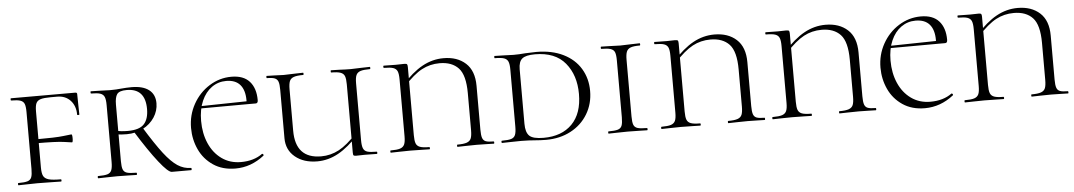

<svg xmlns="http://www.w3.org/2000/svg" viewBox="-32 -749 5755 1029"><g transform="rotate(-5 2845.0 -234.0)"><path d="M36 -12Q70 -12 86 -17Q102 -22 107.5 -36.5Q113 -51 113 -81V-387Q113 -417 107.5 -431Q102 -445 86 -450.5Q70 -456 36 -456Q34 -456 34 -462Q34 -468 36 -468H382Q392 -468 392 -460L393 -398Q394 -379 394 -350Q394 -347 388 -347Q382 -347 382 -350Q382 -397 355 -426Q328 -455 284 -455H250Q212 -455 194.5 -449.5Q177 -444 170.5 -430Q164 -416 164 -386V-85Q164 -53 171.5 -38.5Q179 -24 199.5 -18Q220 -12 265 -12Q268 -12 268 -6Q268 0 265 0Q230 0 211 -1L138 -2Q104 -2 87 -1L36 0Q34 0 34 -6Q34 -12 36 -12ZM144 -216V-237Q259 -237 298 -242Q337 -247 342 -247Q347 -247 347 -226Q347 -204 342 -204Q338 -204 299.5 -210Q261 -216 144 -216Z M671 0Q644 0 629 -1L568 -2L510 -1Q494 0 465 0Q463 0 463 -6Q463 -12 465 -12Q500 -12 516 -17Q532 -22 538 -36.5Q544 -51 544 -81V-387Q544 -417 538 -431Q532 -445 516 -450.5Q500 -456 466 -456Q464 -456 464 -462Q464 -468 466 -468L511 -467Q547 -465 568 -465Q587 -465 602 -466Q617 -467 627 -468Q659 -471 685 -471Q746 -471 778.5 -446Q811 -421 811 -374Q811 -333 788 -298Q765 -263 725.5 -242.5Q686 -222 638 -222Q606 -222 583 -226L582 -246Q607 -239 645 -239Q708 -239 733 -266.5Q758 -294 758 -347Q758 -458 658 -458Q618 -458 606 -441Q594 -424 594 -385V-81Q594 -50 599.5 -36Q605 -22 620.5 -17Q636 -12 671 -12Q674 -12 674 -6Q674 0 671 0ZM966 0H861Q842 0 793 -62Q744 -124 677 -232L723 -253Q782 -157 821 -106.5Q860 -56 893.5 -34Q927 -12 966 -12Q968 -12 968 -6Q968 0 966 0Z M984 -225Q984 -294 1016.5 -352.5Q1049 -411 1104 -445.5Q1159 -480 1223 -480Q1288 -480 1320.5 -443.5Q1353 -407 1353 -343Q1353 -326 1341 -326H1292Q1293 -333 1293 -347Q1293 -402 1268 -431Q1243 -460 1193 -460Q1150 -460 1115.5 -435.5Q1081 -411 1061 -365.5Q1041 -320 1041 -258Q1041 -191 1064.5 -137Q1088 -83 1132 -51.5Q1176 -20 1235 -20Q1305 -20 1351 -54H1352Q1355 -54 1357.5 -50.5Q1360 -47 1358 -44Q1287 12 1203 12Q1133 12 1083.5 -21.5Q1034 -55 1009 -109Q984 -163 984 -225ZM1027 -337 1304 -342V-326L1028 -325Z M1758 -456Q1756 -456 1756 -462Q1756 -468 1758 -468L1802 -467Q1838 -465 1863 -465Q1885 -465 1923 -467L1967 -468Q1969 -468 1969 -462Q1969 -456 1967 -456Q1932 -456 1915.5 -450.5Q1899 -445 1892.5 -431Q1886 -417 1886 -387V-81Q1886 -51 1892 -36.5Q1898 -22 1914 -17Q1930 -12 1964 -12Q1967 -12 1967 -6Q1967 0 1964 0L1899 -1L1854 0Q1842 0 1839 -3Q1836 -6 1836 -19V-385Q1836 -415 1830.5 -429.5Q1825 -444 1808.5 -450Q1792 -456 1758 -456ZM1643 12Q1570 12 1524 -26Q1478 -64 1478 -127V-387Q1478 -417 1473 -431Q1468 -445 1454.5 -450.5Q1441 -456 1412 -456Q1410 -456 1410 -462Q1410 -468 1412 -468L1451 -467Q1485 -465 1503 -465Q1528 -465 1566 -467L1608 -468Q1610 -468 1610 -462Q1610 -456 1608 -456Q1574 -456 1557 -450Q1540 -444 1534 -429.5Q1528 -415 1528 -385V-163Q1528 -13 1666 -13Q1717 -13 1762 -37Q1807 -61 1861 -120L1870 -113Q1811 -48 1756.5 -18Q1702 12 1643 12Z M2247 -12Q2250 -12 2250 -6Q2250 0 2247 0Q2220 0 2205 -1L2143 -2L2083 -1Q2067 0 2039 0Q2037 0 2037 -6Q2037 -12 2039 -12Q2074 -12 2090.5 -17.5Q2107 -23 2113.5 -37Q2120 -51 2120 -81V-387Q2120 -417 2114 -431Q2108 -445 2092 -450.5Q2076 -456 2042 -456Q2039 -456 2039 -462Q2039 -468 2042 -468L2107 -467L2152 -468Q2164 -468 2167 -464.5Q2170 -461 2170 -449V-83Q2170 -53 2175.5 -38.5Q2181 -24 2197 -18Q2213 -12 2247 -12ZM2364 -480Q2438 -480 2483 -439Q2528 -398 2528 -317V-81Q2528 -51 2533 -36.5Q2538 -22 2551.5 -17Q2565 -12 2594 -12Q2596 -12 2596 -6Q2596 0 2594 0Q2569 0 2555 -1L2502 -2L2439 -1Q2424 0 2398 0Q2396 0 2396 -6Q2396 -12 2398 -12Q2432 -12 2449 -18Q2466 -24 2472 -38.5Q2478 -53 2478 -83V-282Q2478 -379 2442.5 -417Q2407 -455 2341 -455Q2289 -455 2245 -431.5Q2201 -408 2145 -347L2136 -354Q2195 -420 2249.5 -450Q2304 -480 2364 -480Z M2811 1Q2799 0 2781 -1Q2763 -2 2740 -2L2681 -1Q2665 0 2637 0Q2635 0 2635 -6Q2635 -12 2637 -12Q2672 -12 2688 -17Q2704 -22 2710 -36.5Q2716 -51 2716 -81V-387Q2716 -417 2710 -431Q2704 -445 2688 -450.5Q2672 -456 2638 -456Q2636 -456 2636 -462Q2636 -468 2638 -468L2682 -467Q2718 -465 2740 -465Q2771 -465 2802 -468Q2842 -470 2862 -470Q2946 -470 3007 -440Q3068 -410 3100 -357Q3132 -304 3132 -237Q3132 -168 3099 -113Q3066 -58 3007.5 -27Q2949 4 2874 4Q2846 4 2811 1ZM3071 -226Q3071 -327 3017 -392.5Q2963 -458 2854 -458Q2805 -458 2785.5 -442Q2766 -426 2766 -385V-92Q2766 -46 2785.5 -27Q2805 -8 2862 -8Q2960 -8 3015.5 -64.5Q3071 -121 3071 -226Z M3418 -12Q3421 -12 3421 -6Q3421 0 3418 0Q3391 0 3376 -1L3314 -2L3255 -1Q3239 0 3211 0Q3209 0 3209 -6Q3209 -12 3211 -12Q3246 -12 3262 -17Q3278 -22 3283.5 -36.5Q3289 -51 3289 -81V-387Q3289 -417 3283.5 -431Q3278 -445 3261.5 -450.5Q3245 -456 3211 -456Q3209 -456 3209 -462Q3209 -468 3211 -468L3255 -467Q3293 -465 3314 -465Q3339 -465 3377 -467L3418 -468Q3421 -468 3421 -462Q3421 -456 3418 -456Q3385 -456 3369 -450Q3353 -444 3347 -429.5Q3341 -415 3341 -385V-81Q3341 -50 3346.5 -36Q3352 -22 3367.5 -17Q3383 -12 3418 -12Z M3704 -12Q3707 -12 3707 -6Q3707 0 3704 0Q3677 0 3662 -1L3600 -2L3540 -1Q3524 0 3496 0Q3494 0 3494 -6Q3494 -12 3496 -12Q3531 -12 3547.5 -17.5Q3564 -23 3570.5 -37Q3577 -51 3577 -81V-387Q3577 -417 3571 -431Q3565 -445 3549 -450.5Q3533 -456 3499 -456Q3496 -456 3496 -462Q3496 -468 3499 -468L3564 -467L3609 -468Q3621 -468 3624 -464.5Q3627 -461 3627 -449V-83Q3627 -53 3632.5 -38.5Q3638 -24 3654 -18Q3670 -12 3704 -12ZM3821 -480Q3895 -480 3940 -439Q3985 -398 3985 -317V-81Q3985 -51 3990 -36.5Q3995 -22 4008.5 -17Q4022 -12 4051 -12Q4053 -12 4053 -6Q4053 0 4051 0Q4026 0 4012 -1L3959 -2L3896 -1Q3881 0 3855 0Q3853 0 3853 -6Q3853 -12 3855 -12Q3889 -12 3906 -18Q3923 -24 3929 -38.5Q3935 -53 3935 -83V-282Q3935 -379 3899.5 -417Q3864 -455 3798 -455Q3746 -455 3702 -431.5Q3658 -408 3602 -347L3593 -354Q3652 -420 3706.5 -450Q3761 -480 3821 -480Z M4302 -12Q4305 -12 4305 -6Q4305 0 4302 0Q4275 0 4260 -1L4198 -2L4138 -1Q4122 0 4094 0Q4092 0 4092 -6Q4092 -12 4094 -12Q4129 -12 4145.5 -17.5Q4162 -23 4168.5 -37Q4175 -51 4175 -81V-387Q4175 -417 4169 -431Q4163 -445 4147 -450.5Q4131 -456 4097 -456Q4094 -456 4094 -462Q4094 -468 4097 -468L4162 -467L4207 -468Q4219 -468 4222 -464.5Q4225 -461 4225 -449V-83Q4225 -53 4230.5 -38.5Q4236 -24 4252 -18Q4268 -12 4302 -12ZM4419 -480Q4493 -480 4538 -439Q4583 -398 4583 -317V-81Q4583 -51 4588 -36.5Q4593 -22 4606.5 -17Q4620 -12 4649 -12Q4651 -12 4651 -6Q4651 0 4649 0Q4624 0 4610 -1L4557 -2L4494 -1Q4479 0 4453 0Q4451 0 4451 -6Q4451 -12 4453 -12Q4487 -12 4504 -18Q4521 -24 4527 -38.5Q4533 -53 4533 -83V-282Q4533 -379 4497.5 -417Q4462 -455 4396 -455Q4344 -455 4300 -431.5Q4256 -408 4200 -347L4191 -354Q4250 -420 4304.5 -450Q4359 -480 4419 -480Z M4693 -225Q4693 -294 4725.5 -352.5Q4758 -411 4813 -445.5Q4868 -480 4932 -480Q4997 -480 5029.5 -443.5Q5062 -407 5062 -343Q5062 -326 5050 -326H5001Q5002 -333 5002 -347Q5002 -402 4977 -431Q4952 -460 4902 -460Q4859 -460 4824.5 -435.5Q4790 -411 4770 -365.5Q4750 -320 4750 -258Q4750 -191 4773.5 -137Q4797 -83 4841 -51.5Q4885 -20 4944 -20Q5014 -20 5060 -54H5061Q5064 -54 5066.5 -50.5Q5069 -47 5067 -44Q4996 12 4912 12Q4842 12 4792.5 -21.5Q4743 -55 4718 -109Q4693 -163 4693 -225ZM4736 -337 5013 -342V-326L4737 -325Z M5336 -12Q5339 -12 5339 -6Q5339 0 5336 0Q5309 0 5294 -1L5232 -2L5172 -1Q5156 0 5128 0Q5126 0 5126 -6Q5126 -12 5128 -12Q5163 -12 5179.5 -17.5Q5196 -23 5202.5 -37Q5209 -51 5209 -81V-387Q5209 -417 5203 -431Q5197 -445 5181 -450.5Q5165 -456 5131 -456Q5128 -456 5128 -462Q5128 -468 5131 -468L5196 -467L5241 -468Q5253 -468 5256 -464.5Q5259 -461 5259 -449V-83Q5259 -53 5264.5 -38.5Q5270 -24 5286 -18Q5302 -12 5336 -12ZM5453 -480Q5527 -480 5572 -439Q5617 -398 5617 -317V-81Q5617 -51 5622 -36.5Q5627 -22 5640.5 -17Q5654 -12 5683 -12Q5685 -12 5685 -6Q5685 0 5683 0Q5658 0 5644 -1L5591 -2L5528 -1Q5513 0 5487 0Q5485 0 5485 -6Q5485 -12 5487 -12Q5521 -12 5538 -18Q5555 -24 5561 -38.5Q5567 -53 5567 -83V-282Q5567 -379 5531.5 -417Q5496 -455 5430 -455Q5378 -455 5334 -431.5Q5290 -408 5234 -347L5225 -354Q5284 -420 5338.5 -450Q5393 -480 5453 -480Z"/></g></svg>

Font: Cormorant Unicase Light
Style: Regular
Weight: 300
Designer: Christian Thalmann (Catharsis Fonts)
Foundry: Catharsis Fonts
Version: Version 4.000